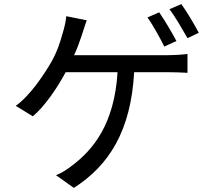

<svg xmlns="http://www.w3.org/2000/svg" viewBox="-20 -853 1040 936"><path d="M949 -693C930 -730 891 -796 864 -833L806 -808C835 -771 869 -710 894 -667L949 -693ZM840 -653C820 -692 781 -757 756 -793L699 -768C726 -730 761 -666 781 -626L840 -653ZM634 -501H801C824 -501 865 -500 894 -498V-590C867 -586 825 -584 801 -584H341C357 -617 369 -653 379 -682C386 -702 394 -731 403 -754L303 -774C301 -748 294 -719 286 -693C275 -653 260 -604 232 -554C197 -493 129 -389 57 -337L140 -286C198 -334 260 -426 300 -501H553C538 -247 432 -122 334 -48C312 -30 282 -10 253 1L340 63C512 -47 618 -215 634 -501Z"/></svg>

Font: Glow Sans SC Normal Book
Style: Regular
Weight: 500
Designer: Ryoko NISHIZUKA (kana, bopomofo & ideographs); Paul D. Hunt (Latin, Greek & Cyrillic); Sandoll Communications, Soo-young
Version: Version 0.93